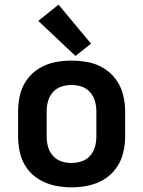

<svg xmlns="http://www.w3.org/2000/svg" viewBox="-20 -799 616 827"><path d="M288 8Q324 8 360 0.5Q396 -7 427 -25.5Q458 -44 479.5 -73.5Q501 -103 510 -138.5Q519 -174 519 -210V-320Q519 -356 510 -391.5Q501 -427 479.5 -456.5Q458 -486 427 -505Q396 -524 360 -531Q324 -538 288 -538Q252 -538 216.5 -531Q181 -524 149.5 -505Q118 -486 96.5 -456.5Q75 -427 66.5 -391.5Q58 -356 58 -320V-210Q58 -174 66.5 -138.5Q75 -103 96.5 -73.5Q118 -44 149.5 -25.5Q181 -7 216.5 0.5Q252 8 288 8ZM288 -97Q266 -97 244.5 -104Q223 -111 208 -128Q193 -145 187 -166.5Q181 -188 181 -210V-320Q181 -342 187 -363.5Q193 -385 208 -402Q223 -419 244.5 -426Q266 -433 288 -433Q310 -433 331.5 -426Q353 -419 368 -402Q383 -385 389 -363.5Q395 -342 395 -320V-210Q395 -188 389 -166.5Q383 -145 368 -128Q353 -111 331.5 -104Q310 -97 288 -97ZM305 -558 372 -611 232 -779 145 -709Z"/></svg>

Font: Iosevka Sparkle
Style: Bold
Weight: 700
Designer: Belleve Invis
Foundry: Belleve Invis
Version: Version 4.5.0; ttfautohint (v1.8.3)